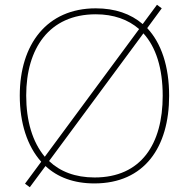

<svg xmlns="http://www.w3.org/2000/svg" viewBox="-20 -760 794 806"><path d="M690 -358C690 -482 657 -579 598 -642L659 -725L639 -740L579 -659C529 -702 463 -725 382 -725C177 -725 63 -574 63 -359C63 -244 94 -147 153 -81L85 11L105 26L171 -63C221 -16 290 10 376 10C587 10 690 -143 690 -358ZM90 -359C90 -556 186 -700 382 -700C457 -700 518 -678 564 -638L168 -102C116 -164 90 -253 90 -359ZM663 -358C663 -156 573 -15 377 -15C296 -15 232 -40 186 -84L582 -620C635 -562 663 -473 663 -358Z"/></svg>

Font: Noto Sans Telugu Thin
Style: Regular
Weight: 100
Designer: Jelle Bosma - Monotype Design Team
Foundry: Monotype Imaging Inc.
Version: Version 2.005